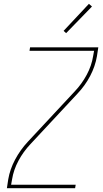

<svg xmlns="http://www.w3.org/2000/svg" viewBox="-20 -982 540 1002"><path d="M16 0 23 -46Q32 -99 59 -149.5Q86 -200 125 -242L370 -505Q407 -544 432.5 -591.5Q458 -639 466 -689L471 -717H134L137 -735H493L486 -689Q477 -636 450.5 -585.5Q424 -535 384 -493L139 -230Q102 -191 76.5 -143.5Q51 -96 43 -46L38 -18H375L372 0ZM325 -809 312 -821 444 -962 460 -948Z"/></svg>

Font: Iosevka Curly Thin Oblique
Style: Regular
Weight: 100
Italic angle: -9°
Monospace: yes
Designer: Belleve Invis
Foundry: Belleve Invis
Version: Version 11.1.0; ttfautohint (v1.8.3)